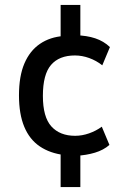

<svg xmlns="http://www.w3.org/2000/svg" viewBox="-20 -644 538 779"><path d="M226 115V-36L241 -15Q183 -22 141.5 -50Q100 -78 78.5 -129.5Q57 -181 57 -257Q57 -335 79 -386.5Q101 -438 142 -466Q183 -494 239 -498L226 -475V-624H306V-479L287 -501Q332 -500 366.5 -488.5Q401 -477 426 -453L395 -379Q371 -398 342 -408.5Q313 -419 284 -419Q220 -419 187 -380.5Q154 -342 154 -255Q154 -169 188.5 -131Q223 -93 285 -93Q313 -93 341.5 -103Q370 -113 393 -130L424 -56Q400 -35 365 -24.5Q330 -14 289 -12L306 -33V115Z"/></svg>

Font: Nunito Sans 7pt Condensed SemiBold
Style: Regular
Weight: 600
Width: 3
Designer: Vernon Adams
Foundry: Vernon Adams
Version: Version 3.101;gftools[0.9.27]